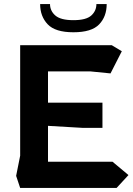

<svg xmlns="http://www.w3.org/2000/svg" viewBox="-20 -932 657 952"><path d="M80 0 60 -60 80 -160V-708H534L584 -678L528 -568L428 -578H218V-423H488V-298H390L218 -308V-130H538L617 -64L558 0ZM344 -772Q254 -772 216.5 -811.5Q179 -851 179 -912H228Q228 -878 254.5 -855Q281 -832 344 -832Q407 -832 432.5 -855Q458 -878 458 -912H509Q509 -850 471.5 -811Q434 -772 344 -772Z"/></svg>

Font: Rowdies Light
Style: Regular
Weight: 300
Designer: Jaikishan Patel
Version: Version 1.000; ttfautohint (v1.8.3)